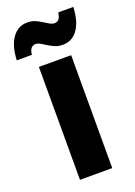

<svg xmlns="http://www.w3.org/2000/svg" viewBox="-146 -782 592 839"><g transform="rotate(-20 150.0 -362.5)"><path d="M75 0V-525H225V0ZM-6 -585Q-3 -652 23.5 -688.5Q50 -725 93 -725Q113 -725 129 -718.3Q145 -711.5 158 -703Q171 -694.5 183 -687.7Q195 -681 206 -681Q217 -681 225 -689.4Q233 -697.8 236 -720H306Q303 -653 277 -616.5Q251 -580 207 -580Q187 -580 171 -586.7Q155 -593.5 142 -602Q129 -610.5 117 -617.3Q105 -624 94 -624Q84 -624 75.5 -616Q67 -608 64 -585Z"/></g></svg>

Font: Radio Canada
Style: Regular
Weight: 400
Designer: Charles Daoud, Etienne Aubert Bonn, Alexandre Saumier Demers, Jacques Le Bailly
Foundry: Radio-Canada
Version: Version 2.104;gftools[0.9.28.dev5+ged2979d]